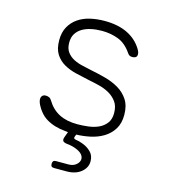

<svg xmlns="http://www.w3.org/2000/svg" viewBox="-112 -649 824 934"><g transform="rotate(15 300.0 -182.5)"><path d="M247 195Q238 195 234 191Q230 187 230 178Q230 169 234 164.5Q238 160 247 160H310Q334 160 349 147Q364 134 364 118Q363 94 331 79Q308 68 276 65Q261 63 256.5 56.5Q252 50 257 36L267 9L251 7Q226 5 202 -2Q178 -9 157 -21.5Q136 -34 120 -55Q111 -66 102.5 -82.5Q94 -99 94 -112Q94 -122 100 -128.5Q106 -135 118 -135Q126 -135 134 -131.5Q142 -128 147 -119Q171 -79 208.5 -59.5Q246 -40 300 -40Q327 -40 355.5 -43.5Q384 -47 407 -57.5Q430 -68 445 -87.5Q460 -107 460 -138Q460 -173 444.5 -194.5Q429 -216 405.5 -229.5Q382 -243 354 -250Q326 -257 300 -262Q267 -269 233 -277Q199 -285 171.5 -300.5Q144 -316 127 -342.5Q110 -369 110 -413Q110 -452 125.5 -480Q141 -508 167 -526Q193 -544 227.5 -552Q262 -560 300 -560Q368 -560 415 -537Q462 -514 488 -472Q493 -464 495.5 -457.5Q498 -451 498 -445Q498 -434 491.5 -429.5Q485 -425 475 -425Q467 -425 461.5 -427.5Q456 -430 451 -437Q422 -480 383.5 -495Q345 -510 300 -510Q271 -510 245.5 -504.5Q220 -499 201 -487.5Q182 -476 171 -458Q160 -440 160 -414Q160 -384 173.5 -366Q187 -348 207.5 -337.5Q228 -327 253 -321.5Q278 -316 300 -311Q336 -304 373 -294Q410 -284 440.5 -266Q471 -248 490.5 -218.5Q510 -189 510 -142Q510 -100 492 -71Q474 -42 444.5 -24Q415 -6 377 2Q343 9 309 10L305 20Q302 27 304.5 30.5Q307 34 315 35Q331 37 349 44Q374 53 392 71Q410 89 410 118Q410 150 382.5 172.5Q355 195 310 195Z"/></g></svg>

Font: Maple Mono Thin
Style: Regular
Weight: 250
Monospace: yes
Designer: subframe7536
Version: Version 7.000